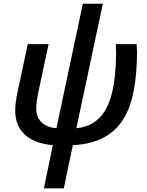

<svg xmlns="http://www.w3.org/2000/svg" viewBox="-20 -780 797 1040"><path d="M62.5 -180.7Q62.5 -222.2 74.2 -277.8L130.4 -541H243.2L187 -277.8Q176.3 -227.1 176.3 -193.8Q176.3 -145.5 204.3 -117.9Q232.4 -90.3 285.6 -85.4L428.7 -759.8H537.1L393.6 -85.4Q469.2 -92.8 516.6 -139.6Q563 -185.5 585.4 -272.2Q607.9 -358.9 608.9 -492.7L607.4 -541H720.2L720.7 -531.2Q722.2 -510.3 722.2 -495.1Q720.7 -315.9 683.8 -210.4Q647 -105 570.3 -52.2Q492.7 1 374.5 6.3L325.7 240.2H217.8L266.1 6.3Q166.5 -2.4 114.5 -50.8Q62.5 -99.1 62.5 -180.7Z"/></svg>

Font: Viking Open Sans Light
Style: Bold Italic
Weight: 600
Italic angle: -12°
Foundry: Ascender Corporation
Version: Version 2.000